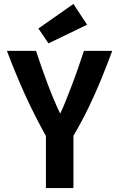

<svg xmlns="http://www.w3.org/2000/svg" viewBox="-20 -950 600 970"><path d="M212 0V-263Q151 -373 104.5 -476Q58 -579 15 -693H162Q188 -613 219.5 -529Q251 -445 284 -376Q297 -402 312.5 -441Q328 -480 345 -524.5Q362 -569 377 -613Q392 -657 404 -693H547Q519 -617 490 -546.5Q461 -476 427.5 -406.5Q394 -337 351 -264V0ZM225 -731 174 -806 351 -930 420 -825Z"/></svg>

Font: Ubuntu Sans Mono
Style: Bold
Weight: 700
Monospace: yes
Designer: Dalton Maag Ltd
Foundry: Dalton Maag Ltd
Version: Version 1.006